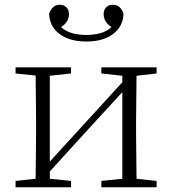

<svg xmlns="http://www.w3.org/2000/svg" viewBox="-20 -793 730 813"><path d="M345.2 -617.2Q273.9 -617.2 231.7 -649.4Q189.5 -681.6 188 -734.9Q193.8 -752.4 205.1 -762.7Q216.3 -772.9 232.9 -772.9Q249.5 -772.9 260.7 -762.5Q272 -752 272 -732.9Q272 -700.2 238.8 -678.2Q259.8 -659.2 287.4 -652.1Q314.9 -645 345.2 -645Q376 -645 403.6 -652.1Q431.2 -659.2 452.1 -678.2Q418.9 -700.2 418.9 -732.9Q418.9 -752 430.2 -762.5Q441.4 -772.9 457 -772.9Q475.1 -772.9 486.3 -762.7Q497.6 -752.4 502.9 -734.9Q501.5 -681.6 459.2 -649.4Q417 -617.2 345.2 -617.2ZM409.2 -481.9V-507.8H643.1V-481.9L558.1 -472.2L556.2 -283.2V-226.1L558.1 -36.1L643.1 -26.9V0H409.2V-26.9L498 -36.1V-402.8L354 -246.1L190.9 -66.9V-36.1L280.8 -26.9V0H45.9V-26.9L130.9 -36.1L132.8 -226.1V-283.2L130.9 -473.1L45.9 -481.9V-507.8H280.8V-481.9L190.9 -472.2V-108.9L331.1 -262.2L498 -444.8V-472.2Z"/></svg>

Font: Source Han Serif TW ExtraLight
Style: Regular
Weight: 250
Designer: Ryoko NISHIZUKA Ë•øÂ°öÊ∂ºÂ≠ê (kana & ideographs); Frank Grie√ühammer (Latin, Greek & Cyrillic); Wenlong ZHANG Âº†ÊñáÈæô 
Foundry: Adobe
Version: Version 2.003;hotconv 1.1.1;makeotfexe 2.6.0